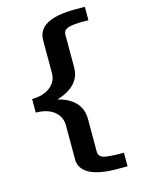

<svg xmlns="http://www.w3.org/2000/svg" viewBox="-140 -827 825 1122"><g transform="rotate(-15 272.5 -265.5)"><path d="M51 -225V-307Q121 -308 161.5 -340.5Q202 -373 202 -423V-622Q202 -748 429 -748H488V-667H460Q388 -667 362 -656.5Q336 -646 336 -619V-422Q336 -310 193 -266Q259 -251 297.5 -211.5Q336 -172 336 -109V87Q336 117 365.5 126Q395 135 488 135V217H429Q215 217 202 108V-116Q198 -164 159.5 -194Q121 -224 51 -225Z"/></g></svg>

Font: Coval
Style: ExtraBold
Weight: 800
Foundry: Context Ltd
Version: Version 001.000